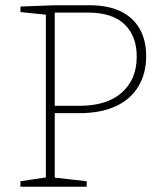

<svg xmlns="http://www.w3.org/2000/svg" viewBox="-20 -713 624 733"><path d="M283 -281H179L189 -290V-26L180 -36L311 -21V0H58V-21L164 -37L155 -26V-667L164 -656L58 -667V-688L190 -693H320Q393 -693 441 -669.5Q489 -646 513.5 -602.5Q538 -559 538 -499Q538 -432 508 -382.5Q478 -333 421 -307Q364 -281 283 -281ZM316 -665H180L189 -674V-301L179 -309H283Q388 -309 445 -359.5Q502 -410 502 -497Q502 -576 455 -620.5Q408 -665 316 -665Z"/></svg>

Font: Bitter Thin ExtraLight
Style: Regular
Weight: 250
Version: Version 2.002